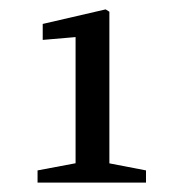

<svg xmlns="http://www.w3.org/2000/svg" viewBox="-20 -778 380 409"><path d="M71 -727 205 -758 213 -753V-389H141V-699L71 -693ZM208 -431 291 -415V-389H60V-415L145 -431Z"/></svg>

Font: Lisu Bosa Medium
Style: Regular
Weight: 500
Designer: David Morse, Annie Olsen, Victor Gaultney, Frank Grießhammer (Latin)
Foundry: SIL International
Version: Version 2.000